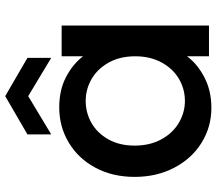

<svg xmlns="http://www.w3.org/2000/svg" viewBox="-66 -736 811 718"><g transform="rotate(-90 339.0 -376.5)"><path d="M297 -560Q362 -560 410.5 -534.5Q459 -509 488 -471V-551H603V0H488V-82Q459 -43 409 -17Q359 9 295 9Q224 9 165 -27.5Q106 -64 71.5 -129.5Q37 -195 37 -278Q37 -361 71.5 -425Q106 -489 165.5 -524.5Q225 -560 297 -560ZM321 -461Q277 -461 239 -439.5Q201 -418 177.5 -376.5Q154 -335 154 -278Q154 -221 177.5 -178Q201 -135 239.5 -112.5Q278 -90 321 -90Q365 -90 403 -112Q441 -134 464.5 -176.5Q488 -219 488 -276Q488 -333 464.5 -375Q441 -417 403 -439Q365 -461 321 -461ZM339 -676 196 -590V-679L339 -762L482 -679V-590Z"/></g></svg>

Font: Poppins-Tabular Medium
Style: Regular
Weight: 500
Designer: Ninad Kale (Devanagari), Jonny Pinhorn (Latin)
Foundry: Indian Type Foundry
Version: Version 4.004